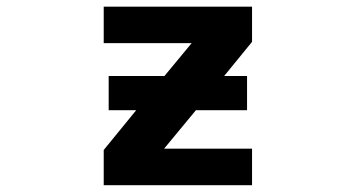

<svg xmlns="http://www.w3.org/2000/svg" viewBox="-20 -543 1040 565"><path d="M299.8 -218.8V-319.3H463.9L543.9 -416H285.2V-523.4H721.7V-419.9L639.6 -319.3H707V-218.8H556.6L462.9 -105.5H721.7V2H285.2V-101.6L380.9 -218.8Z"/></svg>

Font: GenEi Gothic M Regular
Style: Bold
Weight: 700
Designer: o_tamon (Modified); [Source Han Sans]
Ryoko NISHIZUKA  (kana & ideographs); Paul D. Hunt (Latin, Greek & Cyrillic); Wenl
Version: Version 1.1a;Original Version 1.004